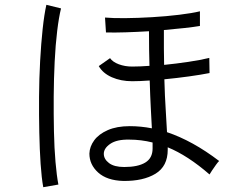

<svg xmlns="http://www.w3.org/2000/svg" viewBox="-20 -771 1040 799"><path d="M493 -18Q425 -20 388.5 -53Q352 -86 352 -132Q353 -161 372 -187Q391 -213 428.5 -229.5Q466 -246 520 -246Q566 -246 612 -237Q610 -276 607.5 -322.5Q605 -369 603 -436Q561 -433 530 -433Q483 -433 445.5 -449.5Q408 -466 391 -496L438 -529Q449 -513 474.5 -503.5Q500 -494 530 -494Q562 -494 602 -497Q601 -528 600.5 -564Q600 -600 600 -641Q550 -638 502.5 -636.5Q455 -635 421 -636L417 -698Q449 -695 501.5 -695.5Q554 -696 613 -699.5Q672 -703 725.5 -709.5Q779 -716 812 -724V-663Q789 -659 749 -654.5Q709 -650 662 -646Q662 -605 662 -569Q662 -533 663 -501Q713 -506 763.5 -513.5Q814 -521 851 -530L852 -467Q817 -460 766.5 -453Q716 -446 664 -441Q666 -368 669.5 -316.5Q673 -265 675 -221Q782 -185 892 -101Q888 -98 879 -85.5Q870 -73 862 -61Q854 -49 852 -45Q761 -124 678 -158V-148Q678 -79 627 -48Q576 -17 493 -18ZM160 8Q153 -30 149 -89Q145 -148 143.5 -220Q142 -292 142.5 -368Q143 -444 147 -517Q151 -590 157.5 -650.5Q164 -711 173 -751L234 -736Q225 -700 218 -642.5Q211 -585 207.5 -514.5Q204 -444 203.5 -369.5Q203 -295 204.5 -224.5Q206 -154 211 -96.5Q216 -39 223 -3ZM497 -76Q554 -76 584.5 -94.5Q615 -113 615 -153V-178Q567 -190 518 -190Q466 -191 439 -172.5Q412 -154 412 -131Q412 -109 433.5 -92.5Q455 -76 497 -76Z"/></svg>

Font: Zen Kaku Gothic New
Style: Regular
Weight: 400
Designer: Yoshimichi Ohira
Foundry: Positype
Version: Version 1.001